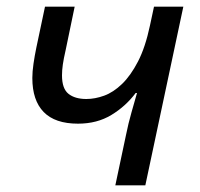

<svg xmlns="http://www.w3.org/2000/svg" viewBox="-20 -556 599 576"><path d="M77 -322Q77 -341 80.5 -365Q84 -389 89 -413L115 -536H204L177 -406Q171 -380 168.5 -362.5Q166 -345 166 -330Q166 -290 185.5 -274.5Q205 -259 239 -259Q265 -259 292.5 -269Q320 -279 346 -304Q372 -329 394 -371.5Q416 -414 430 -480L442 -536H530L416 0H326L358 -151Q365 -186 374.5 -219Q384 -252 391 -277H387Q357 -237 314 -211Q271 -185 214 -185Q145 -185 111 -220Q77 -255 77 -322Z"/></svg>

Font: BC Sans
Style: Italic
Weight: 400
Italic angle: -12°
Designer: Monotype Design Team
Designer: Province of B.C.
Foundry: Monotype Imaging Inc.
Version: Version 2.000;GOOG;noto-source:20170915:90ef993387c0